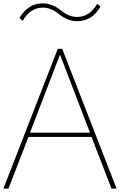

<svg xmlns="http://www.w3.org/2000/svg" viewBox="-20 -1113 708 1133"><path d="M95 -1007Q145 -1093 233 -1093Q289 -1093 342 -1050Q387 -1013 435 -1013Q509 -1013 554 -1091L573 -1074Q523 -988 435 -988Q379 -988 326 -1031Q281 -1068 233 -1068Q159 -1068 114 -990ZM321 -825H347L668 0H638L520 -305H148L30 0H0ZM334 -791 157 -330H511Z"/></svg>

Font: Spartan MB
Style: Regular
Weight: 250
Designer: Matt Bailey
Foundry: Matt Bailey
Version: Version 1.000